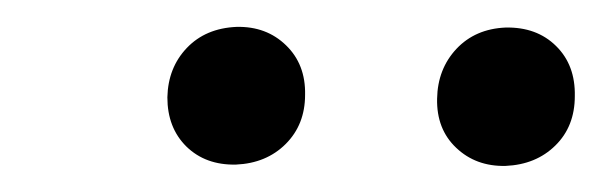

<svg xmlns="http://www.w3.org/2000/svg" viewBox="-20 -742 454 145"><path d="M106.4 -668.5Q106.9 -690.9 121.1 -705.8Q135.3 -720.7 158.7 -721.7Q181.2 -722.2 196 -707.8Q210.9 -693.4 210.4 -670.4Q210.4 -647.9 195.8 -633.3Q181.2 -618.7 158.2 -617.7Q135.3 -617.2 120.8 -631.3Q106.4 -645.5 106.4 -668.5ZM310.1 -667.5Q310.5 -689.9 324.7 -705.1Q338.9 -720.2 361.8 -721.2Q385.3 -721.7 399.9 -707.3Q414.6 -692.9 414.1 -669.4Q414.1 -646.5 399.4 -632.1Q384.8 -617.7 361.8 -616.7Q339.4 -616.2 324.5 -630.4Q309.6 -644.5 310.1 -667.5Z"/></svg>

Font: TypoPRO Roboto
Style: Italic
Weight: 400
Italic angle: -12°
Designer: Google
Version: Version 2.136; 2016